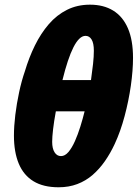

<svg xmlns="http://www.w3.org/2000/svg" viewBox="-20 -791 594 821"><path d="M230.5 9.8Q165.5 9.8 123.3 -15.9Q81.1 -41.5 60.3 -91.1Q39.6 -140.6 39.6 -211.4Q39.6 -251 45.4 -299.3Q51.3 -347.7 61.8 -396.7Q72.3 -445.8 86.4 -486.3Q104 -545.4 129.4 -596.9Q154.8 -648.4 188.7 -687.7Q222.7 -727.1 266.6 -749Q310.5 -771 364.7 -771Q422.9 -771 463.9 -745.8Q504.9 -720.7 526.9 -670.2Q548.8 -619.6 548.8 -543.5Q548.8 -490.7 539.6 -425.3Q530.3 -359.9 512.9 -294.7Q495.6 -229.5 470.7 -175.8Q452.1 -135.7 428.5 -101.8Q404.8 -67.9 375.7 -42.7Q346.7 -17.6 310.5 -3.9Q274.4 9.8 230.5 9.8ZM240.7 -123.5Q257.8 -123.5 272.7 -141.1Q287.6 -158.7 300.3 -187.3Q313 -215.8 323.5 -249.5Q334 -283.2 341.8 -314.9H218.8Q210.9 -272 207 -238.5Q203.1 -205.1 203.1 -184.6Q203.1 -155.8 213.4 -139.6Q223.6 -123.5 240.7 -123.5ZM247.1 -448.7H369.1Q374.5 -486.3 377.9 -517.8Q381.3 -549.3 381.3 -574.2Q381.3 -606 371.8 -621.8Q362.3 -637.7 345.7 -637.7Q332 -637.7 319.1 -625.2Q306.2 -612.8 293.9 -588.6Q281.7 -564.5 270 -529.3Q258.3 -494.1 247.1 -448.7Z"/></svg>

Font: Open Sans SemiCondensed ExtraBold
Style: Italic
Weight: 800
Width: 4
Italic angle: -12°
Designer: Monotype Design Team
Foundry: Monotype Imaging Inc.
Version: Version 3.003